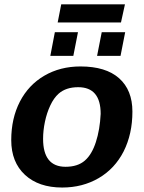

<svg xmlns="http://www.w3.org/2000/svg" viewBox="-20 -838 651 868"><path d="M578.6 -333.5Q578.6 -232.4 539.1 -153.8Q499 -75.2 426 -32.7Q353 9.8 261.2 9.8Q154.8 9.8 92.8 -47.6Q30.8 -105 30.8 -204.6Q30.8 -302.7 69.8 -378.4Q108.9 -454.1 180.4 -495.8Q252 -537.6 343.8 -537.6Q458.5 -537.6 518.6 -484.1Q578.6 -430.7 578.6 -333.5ZM435.1 -323.2Q435.1 -443.8 333.5 -443.8Q278.3 -443.8 245.1 -414.6Q223.1 -395 207.3 -361.1Q191.4 -327.1 183.1 -287.4Q174.8 -247.6 174.8 -210.4Q174.8 -84 276.4 -84Q331.1 -84 363.3 -111.8Q395 -139.2 413.3 -195.3Q431.6 -251.5 435.1 -323.2ZM545.9 -692.4 524.9 -585.4H418.9L439.9 -692.4ZM332.5 -692.4 311.5 -585.4H207.5L228 -692.4ZM544.9 -818.4 526.9 -736.3H240.7L256.8 -818.4Z"/></svg>

Font: Arimo
Style: Bold Italic
Weight: 700
Italic angle: -12°
Designer: Steve Matteson
Foundry: Monotype Imaging Inc.
Version: Version 1.33